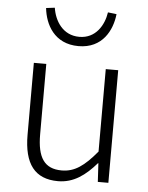

<svg xmlns="http://www.w3.org/2000/svg" viewBox="-56 -848 701 907"><g transform="rotate(5 294.5 -394.5)"><path d="M253 13C327 13 382 -28 434 -88H436L441 0H491V-534H432V-143C372 -71 327 -39 266 -39C184 -39 150 -90 150 -200V-534H91V-193C91 -55 143 13 253 13ZM294 -631C408 -631 452 -721 460 -797L419 -802C410 -741 372 -675 294 -675C215 -675 176 -741 167 -802L126 -797C134 -721 178 -631 294 -631Z"/></g></svg>

Font: Noto Sans TC Light
Style: Regular
Weight: 300
Designer: Ryoko NISHIZUKA 西塚涼子 (kana, bopomofo & ideographs); Paul D. Hunt (Latin, Greek & Cyrillic); Sandoll Communications 산돌커뮤니
Foundry: Adobe
Version: Version 2.004;hotconv 1.0.118;makeotfexe 2.5.65603